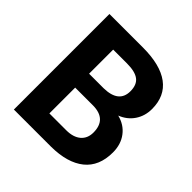

<svg xmlns="http://www.w3.org/2000/svg" viewBox="-186 -861 1010 1010"><g transform="rotate(45 319.0 -355.5)"><path d="M63.5 0V-710.9H312.5Q441.9 -710.9 508.8 -661.4Q575.7 -611.8 575.7 -516.1Q575.7 -463.9 548.8 -424.1Q522 -384.3 474.1 -365.7Q528.8 -352.1 560.3 -310.5Q591.8 -269 591.8 -209Q591.8 -106.4 526.4 -53.7Q460.9 -1 339.8 0ZM210 -309.6V-117.7H335.4Q387.2 -117.7 416.3 -142.3Q445.3 -167 445.3 -210.4Q445.3 -308.1 344.2 -309.6ZM210 -413.1H318.4Q429.2 -415 429.2 -501.5Q429.2 -549.8 401.1 -571Q373 -592.3 312.5 -592.3H210Z"/></g></svg>

Font: Vazir FD
Style: Bold-FD
Weight: 700
Designer: Saber Rastikerdar
Foundry: Saber Rastikerdar
Version: Version 30.1.0